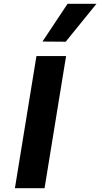

<svg xmlns="http://www.w3.org/2000/svg" viewBox="-20 -997 531 1017"><path d="M173 -700H330L216 0H59ZM205 -777 338 -977H491L328 -776Z"/></svg>

Font: Be Vietnam ExtraBold
Style: Italic
Weight: 800
Italic angle: -9.778°
Designer: Gabriel Lam
Foundry: TypeRant
Version: Version 3.000